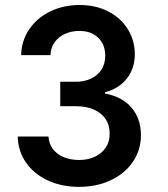

<svg xmlns="http://www.w3.org/2000/svg" viewBox="-20 -560 673 767"><path d="M50.8 -14.6H173.8Q175.3 14.2 191.4 35.4Q207.5 56.6 234.9 67.9Q262.2 79.1 295.9 79.1Q331.1 79.1 358.9 66.2Q386.7 53.2 402.6 29.3Q418.5 5.4 418 -26.4Q418.5 -59.1 402.3 -83.7Q386.2 -108.4 355.7 -122.1Q325.2 -135.7 283.2 -135.7H220.7V-233.4H283.2Q317.4 -233.4 344 -246.1Q370.6 -258.8 385.5 -282.2Q400.4 -305.7 400.4 -336.9Q400.4 -382.8 371.8 -409.7Q343.3 -436.5 296.9 -436.5Q266.6 -436.5 240.5 -425Q214.4 -413.6 198.5 -391.6Q182.6 -369.6 181.6 -339.8H64.5Q65.9 -397.9 97.2 -443.6Q128.4 -489.3 181.2 -514.6Q233.9 -540 297.9 -540Q363.3 -540 413.6 -513.7Q463.9 -487.3 491.2 -442.4Q518.6 -397.5 518.6 -343.8Q518.6 -286.6 486.8 -246.3Q455.1 -206.1 399.4 -191.4V-186.5Q468.8 -173.3 505.9 -129.4Q543 -85.4 543 -19.5Q543 39.1 511 86.2Q479 133.3 422.6 159.9Q366.2 186.5 295.9 186.5Q226.6 186.5 171.1 160.9Q115.7 135.3 84 89.6Q52.2 43.9 50.8 -14.6Z"/></svg>

Font: Pretendard GOV SemiBold
Style: Regular
Weight: 600
Designer: Base glyphs from Inter by Rasmus Andersson; Hangeul glyphs from Noto Sans CJK(Source Han Sans) by Jang Soo-young and Kan
Foundry: Kil Hyung-jin
Version: Version 1.309